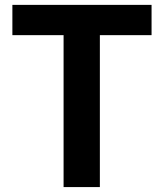

<svg xmlns="http://www.w3.org/2000/svg" viewBox="-20 -760 665 780"><path d="M238.3 0V-617.2H30.3V-740.2H595.7V-617.2H385.7V0Z"/></svg>

Font: Nasu
Style: Bold
Weight: 700
Designer: Ryoko NISHIZUKA (kana &amp; ideographs); Paul D. Hunt (Latin, Greek &amp; Cyrillic); Wenlong ZHANG (bopomofo); Sandoll C
Version: Version 2014.1215